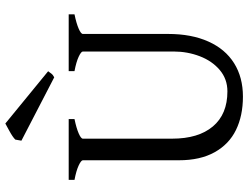

<svg xmlns="http://www.w3.org/2000/svg" viewBox="-122 -762 899 694"><g transform="rotate(-90 327.0 -414.5)"><path d="M551.8 -255.9Q551.8 -171.4 524.4 -110.4Q497.1 -49.3 446 -17.3Q395 14.6 325.2 14.6Q256.3 14.6 204.8 -10.5Q153.3 -35.6 124.3 -87.6Q95.2 -139.6 95.2 -216.8V-564Q95.2 -570.3 76.4 -579.1Q57.6 -587.9 24.4 -594.2V-615.2H244.1V-594.2Q211.4 -587.4 192.4 -579.1Q173.3 -570.8 173.3 -564V-241.2Q173.3 -146.5 217.5 -94Q261.7 -41.5 344.2 -41.5Q388.7 -41.5 421.4 -69.1Q454.1 -96.7 471.2 -141.4Q488.3 -186 488.3 -235.8V-564Q488.3 -570.3 469.5 -579.1Q450.7 -587.9 417.5 -594.2V-615.2H622.6V-594.2Q589.8 -587.4 570.8 -579.1Q551.8 -570.8 551.8 -564ZM166 -786.1 169.9 -808.1Q178.7 -817.4 202.1 -830.1Q225.6 -842.8 228 -844.2L417 -689.5Q414.6 -686.5 410.6 -680.9Q406.7 -675.3 403.3 -672.6Q399.9 -669.9 395 -667.5Z"/></g></svg>

Font: David Libre
Style: Regular
Weight: 400
Version: Version 1.000